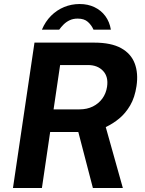

<svg xmlns="http://www.w3.org/2000/svg" viewBox="-20 -935 722 955"><path d="M44.5 0 151.5 -723H448.5Q533 -723 582.5 -695.5Q632 -668 650.2 -619.2Q668.5 -570.5 659 -507Q650.5 -450 627.5 -410.8Q604.5 -371.5 573 -345.5Q541.5 -319.5 506 -303L591 0H442L369.5 -278.5H229.5L188.5 0ZM246.5 -391H375.5Q412.5 -391 441.5 -405.2Q470.5 -419.5 489 -444.8Q507.5 -470 512.5 -503.5Q520 -553.5 492.5 -582.5Q465 -611.5 417.5 -611.5H279ZM188.5 -787.5Q205.5 -828 234 -856.5Q262.5 -885 299 -900Q335.5 -915 376 -915Q417.5 -915 450.2 -899.2Q483 -883.5 504 -855Q525 -826.5 531.5 -787.5H445Q435.5 -809.5 417.2 -826Q399 -842.5 366.5 -842.5Q344 -842.5 327 -834.5Q310 -826.5 297 -813.8Q284 -801 274.5 -787.5Z"/></svg>

Font: Public Sans Thin
Style: Bold Italic
Weight: 700
Italic angle: -8°
Version: Version 2.001